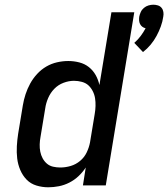

<svg xmlns="http://www.w3.org/2000/svg" viewBox="-20 -787 714 815"><path d="M587 -566 550 -605Q565 -618 577 -634Q589 -650 598 -667Q590 -669 584 -673.5Q578 -678 574.5 -685Q571 -692 570.5 -700Q570 -708 571 -716Q573 -726 577.5 -736Q582 -746 591 -753.5Q600 -761 610.5 -764Q621 -767 631 -767Q641 -767 650.5 -764Q660 -761 666 -753.5Q672 -746 673.5 -736Q675 -726 673 -716Q670 -695 662.5 -674.5Q655 -654 644.5 -634.5Q634 -615 619.5 -597.5Q605 -580 587 -566ZM185 8Q159 8 134.5 0.5Q110 -7 93 -24.5Q76 -42 66 -65.5Q56 -89 53 -114.5Q50 -140 51.5 -166.5Q53 -193 57 -219L77 -340Q81 -364 88.5 -387Q96 -410 108 -432Q120 -454 137.5 -473Q155 -492 176.5 -504.5Q198 -517 222 -522.5Q246 -528 270 -528Q294 -528 317 -522Q340 -516 357.5 -502Q375 -488 386 -468.5Q397 -449 402 -426L453 -735H550L429 0H332L344 -76Q331 -56 313.5 -39.5Q296 -23 274.5 -12Q253 -1 230 3.5Q207 8 185 8ZM236 -76Q258 -76 280 -82.5Q302 -89 320 -104Q338 -119 348 -140Q358 -161 362 -182L382 -303Q385 -320 385.5 -337Q386 -354 383.5 -370Q381 -386 373.5 -400.5Q366 -415 355 -425Q344 -435 327.5 -439.5Q311 -444 294 -444Q272 -444 249.5 -435.5Q227 -427 210.5 -410Q194 -393 184.5 -371Q175 -349 172 -327L152 -206Q149 -190 148.5 -174Q148 -158 151 -143Q154 -128 161 -115Q168 -102 179 -92.5Q190 -83 205 -79.5Q220 -76 236 -76Z"/></svg>

Font: Iosevka Custom Medium Oblique
Style: Regular
Weight: 500
Italic angle: -9°
Designer: Belleve Invis
Foundry: Belleve Invis
Version: Version 27.0.1